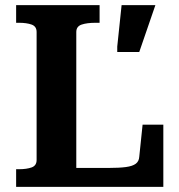

<svg xmlns="http://www.w3.org/2000/svg" viewBox="-20 -730 699 750"><path d="M369 -710H43V-641H54Q84 -641 103.5 -634Q123 -627 123 -605V-105Q123 -83 103.5 -76Q84 -69 54 -69H43V0H618V-243H537L524 -118Q523 -100 510.5 -90.5Q498 -81 472 -77.5Q446 -74 405 -74H278V-605Q278 -627 299 -634Q320 -641 353 -641H369ZM524 -527 587 -710H455L438 -548V-527Z"/></svg>

Font: Roboto Serif 20pt SemiBold
Style: Regular
Weight: 600
Version: Version 1.008